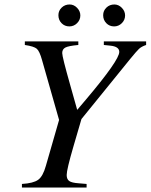

<svg xmlns="http://www.w3.org/2000/svg" viewBox="-20 -838 673 858"><path d="M539 -769Q539 -749 524.5 -734.5Q510 -720 490 -720Q469 -720 455 -734.5Q441 -749 441 -770Q441 -790 455.5 -804Q470 -818 491 -818Q510 -818 524.5 -803Q539 -788 539 -769ZM339 -769Q339 -749 324.5 -734.5Q310 -720 290 -720Q269 -720 255 -734.5Q241 -749 241 -770Q241 -790 255.5 -804Q270 -818 291 -818Q310 -818 324.5 -803Q339 -788 339 -769ZM633 -653V-637Q612 -630 601 -619.5Q590 -609 563 -576L344 -306L308 -183Q278 -80 278 -56Q278 -37 289.5 -29Q301 -21 331 -19L367 -16V0H78V-16Q129 -19 150.5 -34.5Q172 -50 185 -97L244 -302L168 -569Q157 -609 144.5 -620Q132 -631 91 -637V-653H330V-637Q286 -633 272 -625.5Q258 -618 258 -601Q258 -584 294 -457L325 -347L364 -393Q513 -569 513 -606Q513 -630 473 -634L444 -637V-653Z"/></svg>

Font: STIX
Style: Italic
Weight: 400
Italic angle: -16.33°
Designer: MicroPress Inc., with final additions and corrections provided by Coen Hoffman, Elsevier (retired)
Version: Version 1.1.1